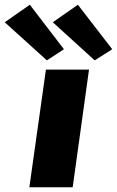

<svg xmlns="http://www.w3.org/2000/svg" viewBox="-110 -791 494 811"><path d="M16 -771 -90 -697 88 -536 160 -583ZM219 -771 113 -697 290 -536 364 -583ZM266 -497H84L14 0H197Z"/></svg>

Font: Exo 2 Extra Bold
Style: Italic
Weight: 800
Italic angle: -8°
Designer: Natanael Gama
Version: Version 1.001;PS 001.001;hotconv 1.0.88;makeotf.lib2.5.64775